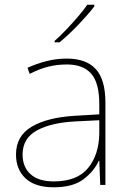

<svg xmlns="http://www.w3.org/2000/svg" viewBox="-20 -786 551 816"><path d="M264 -537Q346 -537 387 -492.5Q428 -448 428 -350V0H406L402 -103H400Q379 -57 334 -23.5Q289 10 208 10Q129 10 88.5 -28Q48 -66 48 -129Q48 -208 114.5 -247.5Q181 -287 299 -294L402 -300V-343Q402 -433 368 -472.5Q334 -512 264 -512Q224 -512 186.5 -503Q149 -494 106 -472L97 -498Q137 -516 178.5 -526.5Q220 -537 264 -537ZM301 -270Q199 -265 137.5 -232Q76 -199 76 -129Q76 -76 110 -45.5Q144 -15 208 -15Q308 -15 354.5 -72Q401 -129 402 -220V-275ZM381 -759Q355 -725 314 -682Q273 -639 233 -606H212V-612Q235 -632 261.5 -660Q288 -688 312.5 -716.5Q337 -745 351 -766H381Z"/></svg>

Font: Noto Sans Thin
Style: Regular
Weight: 100
Designer: Monotype Design Team
Foundry: Monotype Imaging Inc.
Version: Version 2.007